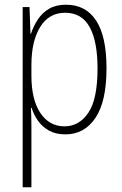

<svg xmlns="http://www.w3.org/2000/svg" viewBox="-20 -559 518 813"><path d="M260 -539Q343 -539 387 -472Q431 -405 431 -270Q431 -129 384 -59.5Q337 10 257 10Q216 10 187.5 -6Q159 -22 141 -47.5Q123 -73 114 -102H111Q112 -85 112.5 -62.5Q113 -40 113 -16V234H76V-529H105L109 -416H111Q122 -449 140.5 -477Q159 -505 188 -522Q217 -539 260 -539ZM256 -505Q187 -505 150 -444.5Q113 -384 113 -284V-239Q113 -137 151 -80.5Q189 -24 253 -24Q315 -24 354 -81.5Q393 -139 393 -269Q393 -384 359.5 -444.5Q326 -505 256 -505Z"/></svg>

Font: Noto Sans Khmer Condensed ExtraLight
Style: Regular
Weight: 200
Width: 3
Designer: Danh Hong and the Monotype Design Team
Foundry: Monotype Imaging Inc.
Version: Version 2.004; ttfautohint (v1.8.4.7-5d5b)